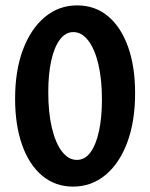

<svg xmlns="http://www.w3.org/2000/svg" viewBox="-20 -685 557 712"><path d="M251 7Q185 7 136.5 -33.5Q88 -74 62 -147.5Q36 -221 36 -319Q36 -423 65 -500.5Q94 -578 146 -621.5Q198 -665 266 -665Q333 -665 381 -624.5Q429 -584 455 -511Q481 -438 481 -340Q481 -235 452 -157Q423 -79 371 -36Q319 7 251 7ZM265 -92Q295 -92 315.5 -120Q336 -148 347 -198.5Q358 -249 358 -316Q358 -392 344.5 -448Q331 -504 307 -535Q283 -566 252 -566Q223 -566 202 -538Q181 -510 170 -460Q159 -410 159 -343Q159 -267 172.5 -210.5Q186 -154 210 -123Q234 -92 265 -92Z"/></svg>

Font: Ysabeau Office
Style: Bold
Weight: 700
Designer: Christian Thalmann (Catharsis Fonts)
Version: Version 2.001;gftools[0.9.30]; featfreeze: tnum,lnum,ss02